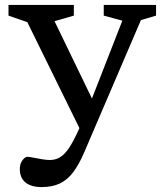

<svg xmlns="http://www.w3.org/2000/svg" viewBox="-20 -525 674 780"><path d="M380.5 -69 310 10.5 91 -435 14.5 -461.5V-505H280V-461.5L201.5 -439ZM149.5 235Q106 235 83.2 216Q60.5 197 60.5 162Q60.5 147 65.5 136Q70.5 125 77.8 118.5Q85 112 91 112Q97.5 112 114.2 115.2Q131 118.5 150.2 121.8Q169.5 125 182.5 125Q205.5 125 224 113.8Q242.5 102.5 259.8 77Q277 51.5 296 10L319.5 -41.5L329 -62L477 -441L401.5 -461.5V-505H614V-461.5L552.5 -443.5L322.5 93Q301 143.5 277.2 174.8Q253.5 206 222.8 220.5Q192 235 149.5 235Z"/></svg>

Font: Newsreader 7pt
Style: Regular
Weight: 400
Designer: Hugues Gentile
Foundry: Production Type
Version: Version 1.003